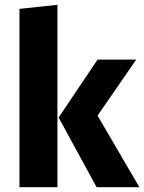

<svg xmlns="http://www.w3.org/2000/svg" viewBox="-20 -779 600 799"><path d="M219 0H61V-742L219 -759ZM386 -298 560 0H382L224 -290L386 -531H547Z"/></svg>

Font: Statis Sans
Style: Bold
Weight: 700
Designer: bBox Type GmbH
Foundry: bBox Type GmbH
Version: Version 1.000